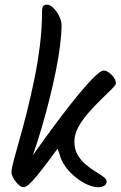

<svg xmlns="http://www.w3.org/2000/svg" viewBox="-20 -811 513 816"><path d="M181.5 -791.1Q189.2 -791.1 199.4 -783.5Q209.6 -775.9 219.3 -762.7Q229 -749.6 235.3 -734.1Q241.6 -718.6 241.6 -703.8Q241.6 -667.2 235.2 -617.1Q228.9 -567 217.2 -508.8Q205.5 -450.7 190 -389Q174.5 -327.4 156.7 -266.8Q138.9 -206.3 119.7 -151.4Q175.9 -231 225.4 -296.8Q274.8 -362.6 314.5 -410.7Q354.3 -458.7 381.6 -484.9Q409 -511.1 420.1 -511.1Q431.9 -511.1 444.1 -501.9Q456.3 -492.7 464.4 -480.4Q472.6 -468 472.6 -457.5Q472.6 -450.1 454.9 -432.5Q437.3 -414.9 410.8 -389.3Q384.3 -363.7 357.9 -333.9Q331.4 -304 313.7 -272.2Q296.1 -240.4 296.1 -209.3Q296.1 -177.3 309.7 -153.4Q323.4 -129.5 344.2 -112Q365 -94.5 385.5 -82.1Q405.9 -69.7 419.6 -59.5Q433.2 -49.3 433.2 -39.9Q433.2 -28.2 422.9 -21.7Q412.5 -15.3 396.5 -15.3Q376.8 -15.3 351.4 -26.5Q326 -37.8 300.9 -57.9Q275.8 -77.9 257.3 -104.1Q238.7 -130.2 232.1 -159Q226.5 -172.1 221.5 -185.7Q216.5 -199.3 217 -209.9L258.7 -224.9Q218.1 -169.6 188.2 -129.8Q158.2 -90 137.5 -64.6Q116.7 -39.3 102.9 -27.3Q89 -15.3 79.6 -15.3Q72.2 -15.3 63.5 -22Q54.8 -28.8 46.7 -39.1Q38.5 -49.4 33.5 -60.7Q28.6 -72 28.6 -80Q28.6 -91.9 37.8 -127.4Q47 -162.8 62.1 -215.3Q77.3 -267.8 93.7 -333Q110 -398.2 125.2 -470.5Q140.3 -542.8 149.5 -617.3Q158.7 -691.8 158.7 -762.7Q158.7 -778 163.4 -784.5Q168.1 -791.1 181.5 -791.1Z"/></svg>

Font: Kalam Variable Light
Style: Regular
Weight: 300
Designer: Lipi Raval, Jonny Pinhorn
Foundry: Indian Type Foundry
Version: Version 3.000